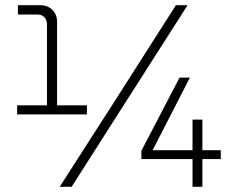

<svg xmlns="http://www.w3.org/2000/svg" viewBox="-20 -720 896 740"><path d="M161 -294V-626Q161 -643 151 -653.5Q141 -664 125 -664H49V-700H134Q164 -700 182 -682Q200 -664 200 -635V-294ZM46 -279V-314H315V-279ZM210 0 429 -341 658 -700H703L464 -326L256 0ZM525 -107V-139L672 -421H712L563 -131L554 -141H831V-107ZM722 0V-259H760V0Z"/></svg>

Font: SUSE ExtraLight
Style: Regular
Weight: 250
Designer: Rene Bieder
Foundry: SUSE
Version: Version 1.000